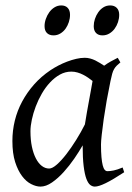

<svg xmlns="http://www.w3.org/2000/svg" viewBox="-20 -671 490 711"><path d="M294.4 -210.4Q297.9 -232.4 302 -256.1Q306.2 -279.8 310.3 -301.8Q314.5 -323.7 317.6 -342Q320.8 -360.4 322.8 -371.1Q315.4 -377 306.6 -383.1Q297.9 -389.2 287.8 -394.3Q277.8 -399.4 266.8 -402.6Q255.9 -405.8 244.1 -405.8Q221.7 -405.8 201.9 -394.8Q182.1 -383.8 165.3 -365.7Q148.4 -347.7 135 -324.5Q121.6 -301.3 112.3 -276.6Q103 -252 97.9 -228Q92.8 -204.1 92.8 -185.1Q92.8 -153.3 98.1 -127.9Q103.5 -102.5 112.8 -84.5Q122.1 -66.4 134.8 -56.6Q147.5 -46.9 162.1 -46.9Q173.8 -46.9 190.7 -61.8Q207.5 -76.7 225.8 -100.3Q244.1 -124 262.2 -153.1Q280.3 -182.1 294.4 -210.4ZM439.9 -33.2Q397.5 -5.4 371.3 7.3Q345.2 20 331.1 20Q322.3 20 314.2 13.9Q306.2 7.8 299.8 -9Q293.5 -25.9 289.8 -55.7Q286.1 -85.4 286.1 -132.8Q273.4 -110.4 255.1 -83.7Q236.8 -57.1 215.8 -33.9Q194.8 -10.7 172.6 4.6Q150.4 20 129.9 20Q113.8 20 95.5 10.7Q77.1 1.5 61.8 -18.8Q46.4 -39.1 36.1 -71Q25.9 -103 25.9 -148.9Q25.9 -187.5 34.9 -224.4Q43.9 -261.2 62 -294.9Q80.1 -328.6 106.2 -358.2Q132.3 -387.7 167 -411.1Q180.2 -419.9 196 -428.2Q211.9 -436.5 228.8 -442.9Q245.6 -449.2 262.2 -453.1Q278.8 -457 293.9 -457Q304.2 -457 314 -454.3Q323.7 -451.7 332.8 -447.3Q341.8 -442.9 350.1 -437.7Q358.4 -432.6 365.7 -427.7Q377 -436 389.6 -443.1Q402.3 -450.2 416 -457L425.8 -439.9Q417.5 -433.1 412.1 -427.7Q406.7 -422.4 402.6 -415.3Q398.4 -408.2 395.5 -397.9Q392.6 -387.7 389.2 -371.1Q381.8 -335.9 375.2 -299.1Q368.7 -262.2 364 -229.5Q359.4 -196.8 356.7 -171.9Q354 -147 354 -136.2Q354 -108.4 355.7 -89.4Q357.4 -70.3 360.4 -58.8Q363.3 -47.4 367.7 -42.2Q372.1 -37.1 377.9 -37.1Q387.7 -37.1 401.1 -39.8Q414.6 -42.5 434.1 -50.8ZM239.3 -616.2Q239.3 -602.5 234.9 -589.1Q230.5 -575.7 222.7 -564.7Q214.8 -553.7 203.4 -546.9Q191.9 -540 178.2 -540Q162.6 -540 153.8 -548.8Q145 -557.6 145 -574.2Q145 -587.4 149.7 -600.8Q154.3 -614.3 162.4 -625.5Q170.4 -636.7 181.9 -643.8Q193.4 -650.9 207 -650.9Q222.2 -650.9 230.7 -641.8Q239.3 -632.8 239.3 -616.2ZM421.4 -616.2Q421.4 -602.5 417 -589.1Q412.6 -575.7 404.5 -564.7Q396.5 -553.7 385 -546.9Q373.5 -540 359.4 -540Q344.2 -540 335.7 -548.8Q327.1 -557.6 327.1 -574.2Q327.1 -587.4 331.5 -600.8Q335.9 -614.3 343.8 -625.5Q351.6 -636.7 362.8 -643.8Q374 -650.9 388.2 -650.9Q403.3 -650.9 412.4 -641.8Q421.4 -632.8 421.4 -616.2Z"/></svg>

Font: Gentium Plus APac
Style: Italic
Weight: 400
Italic angle: -8°
Designer: J. Victor Gaultney, Annie Olsen, Iska Routamaa, Becca Hirsbrunner
Foundry: SIL International
Version: Version 5.000